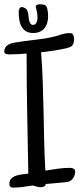

<svg xmlns="http://www.w3.org/2000/svg" viewBox="-23 -858 368 881"><path d="M321.8 -70.3Q321.8 -56.2 314.5 -43.7Q307.1 -31.2 294.4 -25.4Q290.5 -23.4 275.4 -21.7Q260.3 -20 242.7 -18.6Q225.1 -17.1 209.2 -15.6Q193.4 -14.2 187 -13.7Q185.5 -5.4 179.2 -2.2Q172.9 1 165.5 1Q157.2 1 146.5 -1.5Q135.7 -3.9 127.4 -6.8Q105.5 -3.9 83 -0.5Q60.5 2.9 37.6 2.9Q20 2.9 20 -13.7Q20 -30.3 29.3 -39.1Q38.6 -47.9 51.8 -52.2Q64.9 -56.6 80.1 -58.1Q95.2 -59.6 106.9 -61.5Q104.5 -200.2 101.8 -336.9Q99.1 -473.6 99.1 -612.3Q79.1 -610.8 60.1 -609.6Q41 -608.4 22 -608.4Q18.1 -608.4 13.7 -608.6Q9.3 -608.9 5.6 -610.1Q2 -611.3 -0.7 -614Q-3.4 -616.7 -3.4 -622.1Q-3.4 -631.3 0.5 -638.4Q4.4 -645.5 11 -650.1Q17.6 -654.8 25.4 -657.7Q33.2 -660.6 41.5 -662.1Q62.5 -666 84.2 -668.7Q106 -671.4 127.7 -674.1Q149.4 -676.8 171.1 -679.7Q192.9 -682.6 214.4 -687.5Q234.9 -691.9 255.4 -699Q275.9 -706.1 297.4 -706.1Q309.1 -706.1 313 -697.5Q316.9 -689 316.9 -678.7Q316.9 -670.4 315.2 -662.8Q313.5 -655.3 308.1 -648.4Q305.2 -644.5 295.2 -640.9Q285.2 -637.2 271.2 -634.3Q257.3 -631.3 241.5 -628.7Q225.6 -626 210.7 -623.8Q195.8 -621.6 183.6 -620.1Q171.4 -618.7 165.5 -618.2Q170.9 -550.3 173.1 -482.4Q175.3 -414.6 176.8 -346.7Q178.2 -278.8 179.7 -210.9Q181.2 -143.1 185.1 -75.2Q212.9 -79.6 241.2 -83.7Q269.5 -87.9 298.3 -87.9Q306.6 -87.9 314.2 -84.2Q321.8 -80.6 321.8 -70.3ZM197.8 -783.7Q197.8 -767.1 193.6 -752.9Q189.5 -738.8 180.9 -728.5Q172.4 -718.3 159.4 -712.4Q146.5 -706.5 129.4 -706.5Q108.9 -706.5 95.9 -714.8Q83 -723.1 75.7 -736.3Q68.4 -749.5 65.7 -766.1Q63 -782.7 63 -799.3Q63 -802.7 63.2 -807.1Q63.5 -811.5 64.9 -815.7Q66.4 -819.8 69.1 -822.8Q71.8 -825.7 76.7 -825.7Q81.5 -825.7 87.4 -822.8Q98.1 -818.4 101.8 -810.1Q105.5 -801.8 106.9 -792Q108.4 -782.2 109.1 -772Q109.9 -761.7 114.7 -753.4Q119.6 -743.7 128.4 -743.7Q134.8 -743.7 138.9 -747.3Q143.1 -751 145.3 -756.1Q147.5 -761.2 148.2 -767.1Q148.9 -772.9 148.9 -777.8Q148.9 -789.6 147 -800.5Q145 -811.5 142.1 -821.8Q141.1 -823.2 141.1 -824.5Q141.1 -825.7 141.1 -826.7Q141.1 -834.5 148.2 -836.4Q155.3 -838.4 160.6 -838.4Q176.3 -838.4 184.1 -834.2Q191.9 -830.1 194.8 -814Q197.8 -799.3 197.8 -783.7Z"/></svg>

Font: Just Another Hand
Style: Regular
Weight: 400
Designer: Astigmatic (AOETI)
Foundry: Astigmatic (AOETI)
Version: Version 1.001